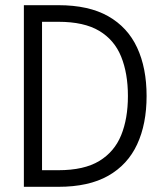

<svg xmlns="http://www.w3.org/2000/svg" viewBox="-20 -720 640 740"><path d="M72 0V-700H205Q322 -700 397 -657.5Q472 -615 508.5 -536.5Q545 -458 545 -350Q545 -242 508.5 -163.5Q472 -85 397 -42.5Q322 0 205 0ZM142 -64H205Q304 -64 362.5 -99.5Q421 -135 447 -199Q473 -263 473 -350Q473 -437 447 -501.5Q421 -566 362.5 -601Q304 -636 205 -636H142Z"/></svg>

Font: DM Mono Light
Style: Regular
Weight: 300
Designer: Colophon Foundry
Foundry: Colophon Foundry
Version: Version 1.000; ttfautohint (v1.8.2.53-6de2)